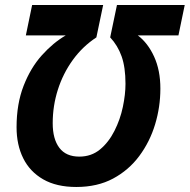

<svg xmlns="http://www.w3.org/2000/svg" viewBox="-20 -734 756 765"><path d="M284 11Q205 11 152 -19.5Q99 -50 72.5 -103.5Q46 -157 46 -227Q46 -320 74 -392Q102 -464 147 -514Q192 -564 242 -593H83L108 -714H391L364 -585Q309 -549 270 -495Q231 -441 210.5 -376.5Q190 -312 190 -243Q190 -180 216.5 -145Q243 -110 296 -110Q344 -110 378.5 -138.5Q413 -167 436 -212.5Q459 -258 469.5 -308Q480 -358 480 -400Q480 -466 464.5 -509.5Q449 -553 419 -585L446 -714H716L691 -593H529Q569 -563 594 -508.5Q619 -454 619 -381Q619 -308 598 -238.5Q577 -169 535 -112.5Q493 -56 430.5 -22.5Q368 11 284 11Z"/></svg>

Font: Noto Sans SemiCondensed
Style: Bold Italic
Weight: 700
Width: 4
Italic angle: -12°
Designer: Monotype Design Team
Foundry: Monotype Imaging Inc.
Version: Version 2.013; ttfautohint (v1.8.4.7-5d5b)